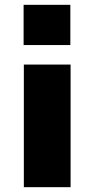

<svg xmlns="http://www.w3.org/2000/svg" viewBox="-20 -777 392 797"><path d="M78 -590V-757H272V-590ZM79 0V-509H273V0Z"/></svg>

Font: Nunito Sans 6pt Black
Style: Regular
Weight: 900
Version: Version 3.101;gftools[0.9.27]